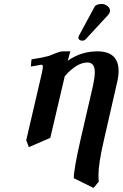

<svg xmlns="http://www.w3.org/2000/svg" viewBox="-20 -701 612 958"><path d="M331.1 -444.8 317.9 -397.9Q384.8 -444.8 465.8 -444.8Q571.8 -444.8 571.8 -346.2Q571.8 -320.3 563 -284.2L498 0Q471.2 116.2 471.2 173.8Q471.2 195.8 473.1 205.1L446.8 236.8L348.1 188Q348.1 144 380.9 0L444.8 -276.9Q452.6 -314 453.1 -339.8Q453.1 -388.7 417 -389.2Q362.8 -389.2 303.2 -320.8L231 -13.2L124 33.2L110.8 -1L189 -336.9Q193.8 -361.8 193.8 -367.2Q193.8 -378.4 188 -377.9Q184.1 -377.9 179 -377Q173.8 -376 160.9 -373.5Q147.9 -371.1 133.8 -369.1L137.2 -404.8Q194.3 -413.6 224.1 -421.9L258.8 -436Q280.8 -444.8 293.9 -444.8ZM487.8 -681.2Q502.9 -681.2 515.9 -671.1Q528.8 -661.1 528.8 -647.9V-644Q526.9 -634.3 520 -627L407.2 -504.9Q401.4 -498 389.2 -498Q383.3 -498 377.2 -502Q371.1 -505.9 371.1 -511.2Q371.1 -517.1 374 -522.9L451.2 -666Q459 -681.2 487.8 -681.2Z"/></svg>

Font: Linux Libertine
Style: Semibold Italic
Weight: 600
Italic angle: -11.5°
Designer: Philipp H. Poll
Foundry: Philipp H. Poll
Version: Version 5.1.2 ; ttfautohint (v0.9)